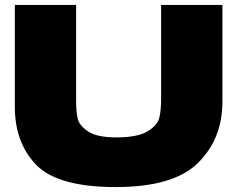

<svg xmlns="http://www.w3.org/2000/svg" viewBox="-20 -747 960 777"><path d="M632 -727H880V-329Q878 -182 779.5 -86Q681 10 448 10Q212 10 125 -81.5Q38 -173 40 -322V-727H288V-338Q288 -294 294.5 -266.5Q301 -239 336.5 -215Q372 -191 451 -191Q537 -191 577 -215.5Q617 -240 624.5 -270Q632 -300 632 -347Z"/></svg>

Font: Dela Gothic One
Style: Regular
Weight: 400
Designer: aratakana
Foundry: aratakana
Version: Version 1.004